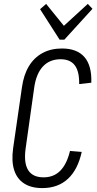

<svg xmlns="http://www.w3.org/2000/svg" viewBox="-20 -955 494 982"><path d="M196 7Q140 7 103.5 -16.5Q67 -40 52.5 -85Q38 -130 47 -196L92 -507Q101 -572 127.5 -616Q154 -660 197 -683.5Q240 -707 297 -707Q374 -707 412 -663Q450 -619 447 -532L385 -525Q386 -590 362.5 -621Q339 -652 290 -652Q234 -652 199.5 -615Q165 -578 155 -507L111 -195Q101 -122 124 -85Q147 -48 203 -48Q255 -48 288.5 -82Q322 -116 338 -183L398 -178Q378 -87 327 -40Q276 7 196 7ZM453 -910 309 -752H285L185 -908L216 -935L314 -814H297L429 -935Z"/></svg>

Font: Pathway Extreme Condensed ExtraLight
Style: Italic
Weight: 250
Width: 3
Italic angle: -8°
Version: Version 1.001;gftools[0.9.26]